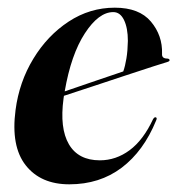

<svg xmlns="http://www.w3.org/2000/svg" viewBox="-20 -471 462 500"><path d="M386.5 -157Q354 -77.5 296.8 -34.2Q239.5 9 160.5 9Q86 9 47 -40.5Q8 -90 20.5 -184.5Q30 -257.5 66.8 -318Q103.5 -378.5 158.8 -414.8Q214 -451 279 -451Q342.5 -451 373 -414.8Q403.5 -378.5 402 -331Q401 -318.5 415.5 -318.5Q421 -318 421.5 -315Q422.5 -312 417 -310Q409.5 -308 379.5 -298.2Q349.5 -288.5 308 -274.8Q266.5 -261 223.5 -246.8Q180.5 -232.5 146.5 -221.5Q146 -218 145.5 -214.5Q135 -137 159.5 -95.2Q184 -53.5 240 -53.5Q282 -53.5 317.5 -79.8Q353 -106 378.5 -160.5Q382 -166.5 385.5 -165.5Q390 -164.5 386.5 -157ZM275 -439.5Q237 -439.5 201 -384.2Q165 -329 148.5 -233Q186.5 -246 230.8 -261.2Q275 -276.5 301 -285Q306 -299 309.2 -318.8Q312.5 -338.5 313 -364.5Q313 -398 303 -418.8Q293 -439.5 275 -439.5Z"/></svg>

Font: Fraunces 144pt SemiBold
Style: Italic
Weight: 600
Italic angle: -16°
Version: Version 1.000;[0bf87f6ff]